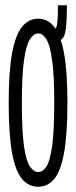

<svg xmlns="http://www.w3.org/2000/svg" viewBox="-20 -698 290 729"><path d="M125 11Q89 11 64 -18Q39 -47 26 -116.5Q13 -186 13 -308Q13 -427 26 -496.5Q39 -566 64 -596.5Q89 -627 125 -627Q161 -627 185.5 -596.5Q210 -566 223 -496.5Q236 -427 236 -308Q236 -186 223 -116.5Q210 -47 185.5 -18Q161 11 125 11ZM125 -45Q143 -45 156.5 -66Q170 -87 178 -143.5Q186 -200 186 -308Q186 -412 178 -469Q170 -526 156.5 -548.5Q143 -571 125 -571Q108 -571 93.5 -548.5Q79 -526 71 -469Q63 -412 63 -308Q63 -200 71 -143.5Q79 -87 93.5 -66Q108 -45 125 -45ZM189 -541 184 -584Q192 -584 196 -602Q200 -620 200 -678H234Q234 -599 226.5 -570Q219 -541 189 -541Z"/></svg>

Font: Inconsolata UltraCondensed
Style: Regular
Weight: 400
Width: 1
Monospace: yes
Designer: Raph Levien, Cyreal, Brenton Simpson
Foundry: Raph Levien, Cyreal, Google
Version: Version 3.000; ttfautohint (v1.8.2.53-6de2)